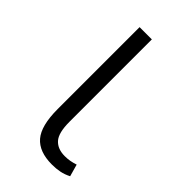

<svg xmlns="http://www.w3.org/2000/svg" viewBox="-175 -584 649 649"><g transform="rotate(45 150.0 -259.0)"><path d="M147.5 -527.8V-133.8Q147.5 -81.1 165.8 -60.8Q184.1 -40.5 218.3 -40.5Q231.4 -40.5 242.4 -42.5Q253.4 -44.4 267.1 -48.8L279.3 -5.4Q262.2 3.4 245.1 6.8Q228 10.3 207.5 10.3Q146.5 10.3 117.7 -23.2Q88.9 -56.6 88.9 -136.2V-527.8Z"/></g></svg>

Font: Franko
Style: Light
Weight: 300
Designer: Google
Version: Version 1.200310; 2013